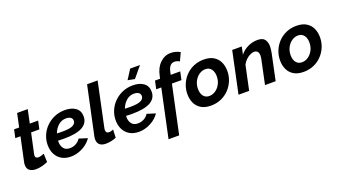

<svg xmlns="http://www.w3.org/2000/svg" viewBox="-71 -1401 4025 2274"><g transform="rotate(-20 1941.0 -264.0)"><path d="M47 -83Q47 -92 47.5 -101Q48 -110 51 -120L115 -421H50L72 -524H136L172 -694H306L270 -524H375L353 -421H249L194 -165Q193 -161 192.5 -156.5Q192 -152 192 -149Q192 -130 203 -122Q214 -114 230 -114Q249 -114 269.5 -121Q290 -128 303 -133L307 -27Q278 -13 237 -2Q196 9 156 9Q109 9 78 -12.5Q47 -34 47 -83Z M596 10Q529 10 481 -18.5Q433 -47 407.5 -97Q382 -147 382 -212Q382 -277 407 -335Q432 -393 477 -437.5Q522 -482 582 -507.5Q642 -533 712 -533Q797 -533 848 -495.5Q899 -458 899 -387Q899 -218 597 -218Q579 -218 558.5 -218.5Q538 -219 516 -220Q515 -214 515 -207Q515 -155 540.5 -121.5Q566 -88 620 -88Q660 -88 695.5 -107Q731 -126 752 -160L858 -127Q831 -86 789.5 -55.5Q748 -25 698 -7.5Q648 10 596 10ZM693 -436Q637 -436 595 -399Q553 -362 532 -305Q549 -304 565.5 -303.5Q582 -303 598 -303Q695 -303 733.5 -323Q772 -343 772 -378Q772 -407 750 -421.5Q728 -436 693 -436Z M1038 8Q987 8 960 -15.5Q933 -39 933 -83Q933 -100 937 -121L1067 -730H1200L1081 -168Q1079 -156 1079 -148Q1079 -107 1120 -107Q1144 -107 1173 -121L1169 -19Q1140 -6 1103.5 1Q1067 8 1038 8Z M1453 10Q1386 10 1338 -18.5Q1290 -47 1264.5 -97Q1239 -147 1239 -212Q1239 -277 1264 -335Q1289 -393 1334 -437.5Q1379 -482 1439 -507.5Q1499 -533 1569 -533Q1654 -533 1705 -495.5Q1756 -458 1756 -387Q1756 -218 1454 -218Q1436 -218 1415.5 -218.5Q1395 -219 1373 -220Q1372 -214 1372 -207Q1372 -155 1397.5 -121.5Q1423 -88 1477 -88Q1517 -88 1552.5 -107Q1588 -126 1609 -160L1715 -127Q1688 -86 1646.5 -55.5Q1605 -25 1555 -7.5Q1505 10 1453 10ZM1550 -436Q1494 -436 1452 -399Q1410 -362 1389 -305Q1406 -304 1422.5 -303.5Q1439 -303 1455 -303Q1552 -303 1590.5 -323Q1629 -343 1629 -378Q1629 -407 1607 -421.5Q1585 -436 1550 -436ZM1621 -594 1534 -611 1610 -730H1734Z M1880 -394H1816L1838 -496H1902L1909 -528Q1928 -626 1987 -683Q2046 -740 2122 -740Q2183 -740 2240 -709L2193 -608Q2164 -627 2128 -627Q2064 -627 2044 -533L2036 -496H2156L2134 -394H2014L1885 212H1751Z M2362 10Q2286 10 2237.5 -20Q2189 -50 2166 -100.5Q2143 -151 2143 -212Q2143 -276 2166.5 -334Q2190 -392 2233 -437Q2276 -482 2334.5 -507.5Q2393 -533 2463 -533Q2539 -533 2587.5 -503Q2636 -473 2659 -423Q2682 -373 2682 -311Q2682 -247 2658.5 -189Q2635 -131 2592 -86Q2549 -41 2490.5 -15.5Q2432 10 2362 10ZM2382 -104Q2424 -104 2460.5 -129Q2497 -154 2520 -197Q2543 -240 2543 -295Q2543 -350 2517 -384.5Q2491 -419 2443 -419Q2402 -419 2365 -394Q2328 -369 2305 -325.5Q2282 -282 2282 -227Q2282 -172 2308 -138Q2334 -104 2382 -104Z M2821 -524H2942L2921 -427Q2959 -476 3017.5 -504.5Q3076 -533 3140 -533Q3208 -533 3232.5 -498Q3257 -463 3257 -412Q3257 -392 3254 -370.5Q3251 -349 3247 -327L3178 0H3044L3106 -294Q3113 -324 3113 -347Q3113 -382 3097.5 -398.5Q3082 -415 3056 -415Q3032 -415 3004 -401Q2976 -387 2950.5 -362.5Q2925 -338 2909 -306L2844 0H2710Z M3530 10Q3454 10 3405.5 -20Q3357 -50 3334 -100.5Q3311 -151 3311 -212Q3311 -276 3334.5 -334Q3358 -392 3401 -437Q3444 -482 3502.5 -507.5Q3561 -533 3631 -533Q3707 -533 3755.5 -503Q3804 -473 3827 -423Q3850 -373 3850 -311Q3850 -247 3826.5 -189Q3803 -131 3760 -86Q3717 -41 3658.5 -15.5Q3600 10 3530 10ZM3550 -104Q3592 -104 3628.5 -129Q3665 -154 3688 -197Q3711 -240 3711 -295Q3711 -350 3685 -384.5Q3659 -419 3611 -419Q3570 -419 3533 -394Q3496 -369 3473 -325.5Q3450 -282 3450 -227Q3450 -172 3476 -138Q3502 -104 3550 -104Z"/></g></svg>

Font: Raleway
Style: Bold Italic
Weight: 700
Italic angle: -12°
Designer: Matt McInerney, Pablo Impallari, Rodrigo Fuenzalida
Foundry: Matt McInerney, Pablo Impallari, Rodrigo Fuenzalida
Version: Version 4.101;RELEASE